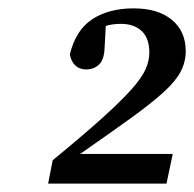

<svg xmlns="http://www.w3.org/2000/svg" viewBox="-20 -863 464 459"><path d="M95 -424 106 -480Q178 -539 223.5 -580Q269 -621 294 -649Q319 -677 328 -697.5Q337 -718 337 -737Q337 -772 318.5 -789Q300 -806 269 -806Q249 -806 232.5 -801Q216 -796 205 -787L234 -821L230 -748Q229 -720 216.5 -708.5Q204 -697 186 -697Q170 -697 160 -706.5Q150 -716 147 -733Q161 -791 200.5 -817Q240 -843 299 -843Q358 -843 391 -815.5Q424 -788 424 -741Q424 -715 412 -692Q400 -669 371.5 -643Q343 -617 294 -581.5Q245 -546 173 -496L170 -495H393L378 -424Z"/></svg>

Font: Source Serif 4 Medium
Style: Italic
Weight: 500
Italic angle: -12°
Designer: Frank Grießhammer
Foundry: Adobe Systems Incorporated
Version: Version 4.004;hotconv 1.0.116;makeotfexe 2.5.65601